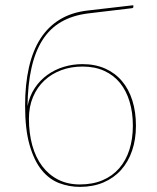

<svg xmlns="http://www.w3.org/2000/svg" viewBox="-20 -724 612 750"><path d="M323.5 -671.5Q263.5 -664 219.2 -638.5Q175 -613 146.2 -568Q117.5 -523 103 -458.5Q88.5 -394 87.5 -309.5Q95.5 -349.5 115.8 -380Q136 -410.5 164.8 -431.2Q193.5 -452 228.8 -462.8Q264 -473.5 302 -473.5Q352 -473.5 390.8 -456.2Q429.5 -439 456.2 -407.5Q483 -376 497 -331.5Q511 -287 511 -233Q511 -179.5 496 -135.5Q481 -91.5 452.8 -60Q424.5 -28.5 383.8 -11.2Q343 6 292 6Q250.5 6 211.8 -8.5Q173 -23 143.2 -59.2Q113.5 -95.5 95.8 -156.8Q78 -218 78 -311Q78 -394.5 93 -460.5Q108 -526.5 138.2 -573.5Q168.5 -620.5 214.5 -648.2Q260.5 -676 323 -683L500.5 -703.5L501 -699Q501.5 -692.5 495.5 -692ZM292 -3.5Q342 -3.5 380.8 -20Q419.5 -36.5 445.8 -66.8Q472 -97 485.5 -139.2Q499 -181.5 499 -233Q499 -284.5 486.2 -327Q473.5 -369.5 448.8 -400Q424 -430.5 387.2 -447.2Q350.5 -464 302 -464Q257.5 -464 219.2 -449.8Q181 -435.5 153 -409.2Q125 -383 109 -345.2Q93 -307.5 93 -260.5Q93 -203 106.2 -155.8Q119.5 -108.5 145 -74.8Q170.5 -41 207.5 -22.2Q244.5 -3.5 292 -3.5Z"/></svg>

Font: Lato Hairline
Style: Regular
Weight: 100
Designer: Lukasz Dziedzic
Foundry: tyPoland Lukasz Dziedzic
Version: Version 2.007; 2014-02-27